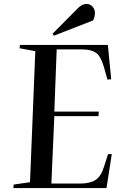

<svg xmlns="http://www.w3.org/2000/svg" viewBox="-20 -959 632 979"><path d="M160 -698 80 -713 82 -730H530L547 -555L528 -553L509 -620Q493 -674 468.5 -690.5Q444 -707 399 -707H269L257 -390H484L482 -367H257L242 -23H388Q438 -23 466.5 -41Q495 -59 510 -108L531 -173H550L523 0H48L50 -18L133 -30ZM375 -915Q398 -939 421 -939Q439 -939 451.5 -925.5Q464 -912 464 -894Q464 -874 455 -855L255 -777L248 -787Z"/></svg>

Font: Literata 72pt Medium
Style: Italic
Weight: 500
Italic angle: -2°
Designer: Latin by Veronika Burian and Jose Scaglione. Greek by Irene Vlachou. Cyrillic by Vera Evstafieva
Foundry: TypeTogether
Version: Version 3.002